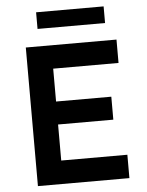

<svg xmlns="http://www.w3.org/2000/svg" viewBox="-58 -919 742 966"><g transform="rotate(-5 312.5 -436.0)"><path d="M94 0V-700H552V-582H222V-416H501V-300H222V-118H556V0ZM161 -788V-872H502V-788Z"/></g></svg>

Font: Mach Medium
Style: Regular
Weight: 500
Version: Version 1.002